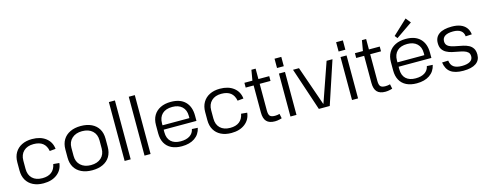

<svg xmlns="http://www.w3.org/2000/svg" viewBox="-28 -1555 5902 2331"><g transform="rotate(-15 2923.0 -390.0)"><path d="M311 8Q236 8 181 -19.5Q126 -47 96.5 -97.5Q67 -148 67 -219V-321Q67 -391 97 -442Q127 -493 182 -520.5Q237 -548 311 -548Q417 -548 483 -497Q549 -446 558 -359L483 -352Q471 -418 429 -451Q387 -484 313 -484Q234 -484 188.5 -440.5Q143 -397 143 -322V-218Q143 -142 188 -99Q233 -56 313 -56Q385 -56 428 -89.5Q471 -123 483 -188L558 -181Q549 -95 482.5 -43.5Q416 8 311 8Z M923 8Q845 8 788 -19.5Q731 -47 701 -97.5Q671 -148 671 -219V-321Q671 -392 701.5 -442.5Q732 -493 789 -520.5Q846 -548 923 -548Q1002 -548 1059 -520.5Q1116 -493 1146 -442.5Q1176 -392 1176 -321V-219Q1176 -148 1146 -97.5Q1116 -47 1059 -19.5Q1002 8 923 8ZM923 -57Q1005 -57 1052.5 -100.5Q1100 -144 1100 -219V-321Q1100 -396 1052.5 -439.5Q1005 -483 923 -483Q843 -483 795 -439Q747 -395 747 -321V-219Q747 -145 795 -101Q843 -57 923 -57Z M1406 -740V0H1330V-740Z M1656 -740V0H1580V-740Z M2049 8Q1973 8 1919.5 -18.5Q1866 -45 1838 -95.5Q1810 -146 1810 -218V-322Q1810 -393 1839.5 -443Q1869 -493 1924 -520.5Q1979 -548 2056 -548Q2173 -548 2235.5 -485.5Q2298 -423 2298 -310V-244H1871V-299H2237L2224 -277V-327Q2224 -401 2179.5 -442.5Q2135 -484 2057 -484Q1975 -484 1930.5 -441.5Q1886 -399 1886 -322V-211Q1886 -135 1929 -94.5Q1972 -54 2051 -54Q2122 -54 2165.5 -82.5Q2209 -111 2219 -163L2292 -159Q2275 -79 2211.5 -35.5Q2148 8 2049 8Z M2672 8Q2597 8 2542 -19.5Q2487 -47 2457.5 -97.5Q2428 -148 2428 -219V-321Q2428 -391 2458 -442Q2488 -493 2543 -520.5Q2598 -548 2672 -548Q2778 -548 2844 -497Q2910 -446 2919 -359L2844 -352Q2832 -418 2790 -451Q2748 -484 2674 -484Q2595 -484 2549.5 -440.5Q2504 -397 2504 -322V-218Q2504 -142 2549 -99Q2594 -56 2674 -56Q2746 -56 2789 -89.5Q2832 -123 2844 -188L2919 -181Q2910 -95 2843.5 -43.5Q2777 8 2672 8Z M3219 8Q3147 8 3113.5 -28Q3080 -64 3080 -140V-536L3103 -671H3156V-145Q3156 -95 3173 -76Q3190 -57 3236 -57Q3250 -57 3265 -59Q3280 -61 3294 -65L3306 -7Q3293 -3 3278.5 0.5Q3264 4 3248.5 6Q3233 8 3219 8ZM2980 -540H3292V-480H2980Z M3490 -540V0H3414V-540ZM3494 -728V-611H3409V-728Z M3591 -540H3666L3838 -46H3841L4013 -540H4087L3908 0H3771Z M4264 -540V0H4188V-540ZM4268 -728V-611H4183V-728Z M4608 8Q4536 8 4502.5 -28Q4469 -64 4469 -140V-536L4492 -671H4545V-145Q4545 -95 4562 -76Q4579 -57 4625 -57Q4639 -57 4654 -59Q4669 -61 4683 -65L4695 -7Q4682 -3 4667.5 0.5Q4653 4 4637.5 6Q4622 8 4608 8ZM4369 -540H4681V-480H4369Z M5002 8Q4926 8 4872.5 -18.5Q4819 -45 4791 -95.5Q4763 -146 4763 -218V-322Q4763 -393 4792.5 -443Q4822 -493 4877 -520.5Q4932 -548 5009 -548Q5126 -548 5188.5 -485.5Q5251 -423 5251 -310V-244H4824V-299H5190L5177 -277V-327Q5177 -401 5132.5 -442.5Q5088 -484 5010 -484Q4928 -484 4883.5 -441.5Q4839 -399 4839 -322V-211Q4839 -135 4882 -94.5Q4925 -54 5004 -54Q5075 -54 5118.5 -82.5Q5162 -111 5172 -163L5245 -159Q5228 -79 5164.5 -35.5Q5101 8 5002 8ZM5122 -725 4916 -583 4889 -617 5072 -788Z M5587 7Q5483 7 5428.5 -33Q5374 -73 5362 -157L5440 -160Q5446 -105 5481.5 -79.5Q5517 -54 5586 -54Q5651 -54 5687 -75.5Q5723 -97 5723 -138Q5723 -172 5704 -190Q5685 -208 5653.5 -217.5Q5622 -227 5584.5 -233.5Q5547 -240 5510 -248.5Q5473 -257 5441.5 -274Q5410 -291 5391 -320Q5372 -349 5372 -398Q5372 -471 5426.5 -509.5Q5481 -548 5587 -548Q5650 -548 5695 -530.5Q5740 -513 5766.5 -479Q5793 -445 5799 -394L5721 -390Q5717 -438 5683 -462.5Q5649 -487 5587 -487Q5521 -487 5486 -464.5Q5451 -442 5451 -399Q5451 -366 5470 -347Q5489 -328 5520 -318.5Q5551 -309 5588.5 -302.5Q5626 -296 5663.5 -287.5Q5701 -279 5732 -263Q5763 -247 5782 -217.5Q5801 -188 5801 -139Q5801 -68 5746.5 -30.5Q5692 7 5587 7Z"/></g></svg>

Font: Pathway Extreme 8pt Thin Light
Style: Regular
Weight: 300
Version: Version 1.001;gftools[0.9.26]